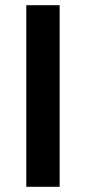

<svg xmlns="http://www.w3.org/2000/svg" viewBox="-20 -717 330 737"><path d="M81 0V-697H209V0Z"/></svg>

Font: Alatsi
Style: Regular
Weight: 400
Designer: Spyros Zevelakis, Eben Sorkin
Foundry: www.sorkintype.com
Version: Version 1.008; ttfautohint (v1.8.4.7-5d5b)